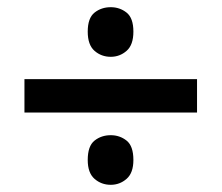

<svg xmlns="http://www.w3.org/2000/svg" viewBox="-20 -619 617 534"><path d="M288 -461Q262 -461 243 -477.5Q224 -494 224 -531Q224 -569 243 -584Q262 -599 288 -599Q313 -599 332 -584Q351 -569 351 -531Q351 -494 332 -477.5Q313 -461 288 -461ZM48 -306V-399H528V-306ZM288 -105Q262 -105 243 -121.5Q224 -138 224 -174Q224 -213 243 -228Q262 -243 288 -243Q313 -243 332 -228Q351 -213 351 -174Q351 -138 332 -121.5Q313 -105 288 -105Z"/></svg>

Font: Noto Sans Cherokee SemiBold
Style: Regular
Weight: 600
Designer: Monotype Design Team
Foundry: Monotype Imaging Inc.
Version: Version 2.001; ttfautohint (v1.8.4.7-5d5b)